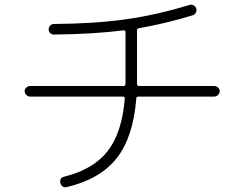

<svg xmlns="http://www.w3.org/2000/svg" viewBox="-20 -764 1040 817"><path d="M108 -353Q99 -353 92 -360Q85 -367 85 -376Q85 -385 92 -391.5Q99 -398 108 -398H505Q514 -398 514 -407V-427V-627Q514 -631 512 -633.5Q510 -636 506 -635Q384 -619 209 -617Q200 -617 193.5 -623.5Q187 -630 187 -639Q187 -648 193.5 -655Q200 -662 209 -662Q380 -663 513 -681.5Q646 -700 786 -743Q795 -746 803.5 -741.5Q812 -737 815 -728Q818 -719 813.5 -710.5Q809 -702 800 -699Q682 -663 571 -644Q563 -642 563 -635V-427V-407Q563 -398 571 -398H892Q901 -398 908 -391.5Q915 -385 915 -376Q915 -367 908 -360Q901 -353 892 -353H569Q560 -353 560 -345Q547 -181 477 -91.5Q407 -2 265 32Q244 37 237 15Q232 -7 253 -12Q377 -43 438 -121Q499 -199 511 -344Q511 -353 503 -353Z"/></svg>

Font: Rounded Mplus 1c Light
Style: Regular
Weight: 300
Version: Version 1.059.20150529